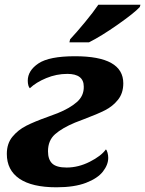

<svg xmlns="http://www.w3.org/2000/svg" viewBox="-20 -786 617 816"><path d="M9 -132Q9 -176 33 -205Q57 -234 91.5 -251.5Q126 -269 182 -289Q207 -298 225 -305Q277 -326 307 -352.5Q337 -379 336 -418Q336 -472 266 -472Q220 -472 176.5 -454Q133 -436 107 -411Q103 -414 100.5 -423Q98 -432 98 -443Q98 -486 143.5 -516.5Q189 -547 299 -547Q504 -547 504 -432Q504 -390 481.5 -362Q459 -334 426.5 -317.5Q394 -301 338 -280L299 -265Q244 -242 214 -215.5Q184 -189 184 -143Q184 -108 202 -91Q220 -74 263 -74Q313 -74 361.5 -98.5Q410 -123 430 -151Q434 -148 437 -137Q440 -126 440 -115Q440 -86 417.5 -57Q395 -28 345.5 -9Q296 10 220 10Q116 10 62.5 -26.5Q9 -63 9 -132ZM278 -619Q306 -649 341.5 -692Q377 -735 398 -766H577L574 -756Q551 -731 480.5 -681.5Q410 -632 358 -606H275Z"/></svg>

Font: Noto Serif NarrowBlack
Style: Italic
Weight: 900
Width: 4
Italic angle: -12°
Designer: Monotype Design Team
Foundry: Monotype Imaging Inc.
Version: Version 1.001